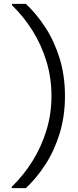

<svg xmlns="http://www.w3.org/2000/svg" viewBox="-20 -831 407 996"><path d="M114 145H41V138Q102 79 148 5.5Q194 -68 220.5 -153.5Q247 -239 247 -333Q247 -427 221 -512.5Q195 -598 149 -671.5Q103 -745 42 -804V-811H114Q168 -761 214.5 -690Q261 -619 289 -529.5Q317 -440 317 -333Q317 -227 289 -137Q261 -47 214.5 24Q168 95 114 145Z"/></svg>

Font: DM Sans 12pt Light
Style: Regular
Weight: 300
Version: Version 4.004;gftools[0.9.30]